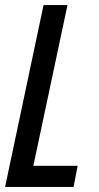

<svg xmlns="http://www.w3.org/2000/svg" viewBox="-21 -734 388 754"><path d="M-1 0 150 -714H244L110 -83H284L268 0Z"/></svg>

Font: Noto Sans ExtraCondensed Medium
Style: Italic
Weight: 500
Width: 2
Italic angle: -12°
Designer: Monotype Design Team
Foundry: Monotype Imaging Inc.
Version: Version 2.013; ttfautohint (v1.8.4.7-5d5b)